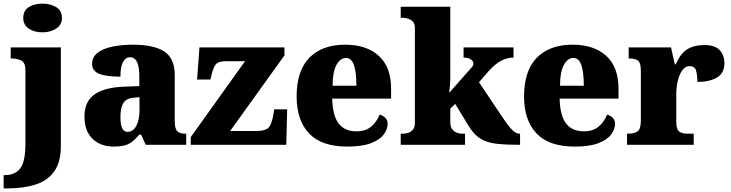

<svg xmlns="http://www.w3.org/2000/svg" viewBox="-46 -797 4023 1057"><path d="M188 -619Q143 -619 112.5 -639.5Q82 -660 82 -698Q82 -739 112.5 -758Q143 -777 188 -777Q231 -777 263 -758Q295 -739 295 -698Q295 -660 263 -639.5Q231 -619 188 -619ZM-26 240V167H-19Q37 167 65.5 130Q94 93 94 -7V-410Q94 -452 71.5 -463.5Q49 -475 17 -475H13V-536H289V8Q289 97 251.5 148Q214 199 148 219.5Q82 240 -3 240Z M577 10Q534 10 498 -8Q462 -26 440.5 -62.5Q419 -99 419 -155Q419 -238 474 -277Q529 -316 640 -320L721 -323V-375Q721 -431 708 -456.5Q695 -482 669 -482Q645 -482 631 -455Q617 -428 617 -375Q538 -375 499.5 -391Q461 -407 461 -445Q461 -483 491.5 -506.5Q522 -530 573.5 -540.5Q625 -551 686 -551Q801 -551 858.5 -513.5Q916 -476 916 -383V-131Q916 -91 928.5 -76Q941 -61 975 -61H979V0H756L731 -56H721Q699 -30 679.5 -15.5Q660 -1 636.5 4.5Q613 10 577 10ZM656 -71Q686 -71 704 -103.5Q722 -136 722 -191V-262L691 -259Q649 -256 633 -229.5Q617 -203 617 -152Q617 -71 656 -71Z M1004 0V-42L1303 -460H1199Q1167 -460 1150 -449.5Q1133 -439 1122 -398L1112 -359H1039L1052 -536H1520V-492L1221 -76H1366Q1408 -76 1427.5 -90Q1447 -104 1457 -156L1464 -195H1535L1530 0Z M1866 10Q1724 10 1655.5 -62.5Q1587 -135 1587 -266Q1587 -407 1657 -479Q1727 -551 1854 -551Q1972 -551 2039.5 -489.5Q2107 -428 2107 -309V-254H1783Q1785 -160 1818.5 -117Q1852 -74 1916 -74Q1967 -74 1997.5 -100Q2028 -126 2044 -166Q2063 -161 2075.5 -148Q2088 -135 2088 -115Q2088 -85 2066 -56Q2044 -27 1995.5 -8.5Q1947 10 1866 10ZM1916 -325Q1916 -399 1902.5 -438.5Q1889 -478 1859 -478Q1827 -478 1806 -439Q1785 -400 1785 -325Z M2160 0V-61H2175Q2184 -61 2199 -65Q2214 -69 2226 -82Q2238 -95 2238 -121V-643Q2238 -668 2225.5 -679.5Q2213 -691 2198 -695Q2183 -699 2175 -699H2160V-760H2433V-379Q2433 -354 2431 -327Q2429 -300 2427 -286L2554 -430Q2559 -436 2559.5 -441Q2560 -446 2560 -448Q2560 -461 2545.5 -470.5Q2531 -480 2506 -480V-536H2781V-480Q2747 -480 2713 -462.5Q2679 -445 2640 -401L2591 -344L2724 -146Q2752 -104 2773 -82.5Q2794 -61 2813 -61H2817V0H2803Q2740 0 2697 -4.5Q2654 -9 2624.5 -21Q2595 -33 2573.5 -53.5Q2552 -74 2532 -107L2460 -225L2433 -199V-125Q2433 -97 2445 -83.5Q2457 -70 2472 -65.5Q2487 -61 2495 -61H2514V0Z M3118 10Q2976 10 2907.5 -62.5Q2839 -135 2839 -266Q2839 -407 2909 -479Q2979 -551 3106 -551Q3224 -551 3291.5 -489.5Q3359 -428 3359 -309V-254H3035Q3037 -160 3070.5 -117Q3104 -74 3168 -74Q3219 -74 3249.5 -100Q3280 -126 3296 -166Q3315 -161 3327.5 -148Q3340 -135 3340 -115Q3340 -85 3318 -56Q3296 -27 3247.5 -8.5Q3199 10 3118 10ZM3168 -325Q3168 -399 3154.5 -438.5Q3141 -478 3111 -478Q3079 -478 3058 -439Q3037 -400 3037 -325Z M3406 0V-61H3411Q3445 -61 3463.5 -73.5Q3482 -86 3482 -133V-407Q3482 -451 3467 -463Q3452 -475 3419 -475H3415V-536H3648L3669 -443H3674Q3700 -502 3737 -525.5Q3774 -549 3832 -549Q3891 -549 3916.5 -520.5Q3942 -492 3942 -450Q3942 -394 3901 -370Q3860 -346 3793 -346Q3793 -387 3785.5 -410Q3778 -433 3750 -433Q3727 -433 3710.5 -410.5Q3694 -388 3685.5 -352.5Q3677 -317 3677 -278V-128Q3677 -84 3693.5 -72.5Q3710 -61 3738 -61H3773V0Z"/></svg>

Font: Noto Serif Telugu Black
Style: Regular
Weight: 900
Designer: Jelle Bosma - Monotype Design Team
Foundry: Monotype Imaging Inc.
Version: Version 2.005; ttfautohint (v1.8.4.7-5d5b)